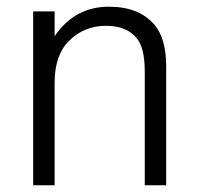

<svg xmlns="http://www.w3.org/2000/svg" viewBox="-20 -553 594 573"><path d="M79 -519H143V-445Q203 -533 305 -533Q395 -533 441 -479Q476 -438 476 -354V0H412V-340Q412 -412 387 -440Q357 -476 297 -476Q230 -476 185 -430Q143 -388 143 -305V0H79Z"/></svg>

Font: Almarai Light
Style: Regular
Weight: 300
Designer: Boutros International 2019
Foundry: Created by Boutros International 2019
Version: Version 1.10